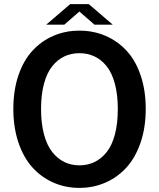

<svg xmlns="http://www.w3.org/2000/svg" viewBox="-20 -896 767 927"><path d="M203.1 -776.9 318.8 -876H408.7L524.4 -776.9H436L363.3 -840.3L290.5 -776.9ZM44.4 -369.6Q44.4 -459.5 68.8 -531.7Q93.3 -604 136.5 -650.9Q179.7 -697.8 237.5 -722.9Q295.4 -748 363.3 -748Q431.6 -748 489.7 -722.9Q547.9 -697.8 591.3 -650.9Q634.8 -604 659.2 -531.7Q683.6 -459.5 683.6 -369.6Q683.6 -280.3 658.7 -207.5Q633.8 -134.8 590.6 -87.4Q547.4 -40 489 -14.4Q430.7 11.2 363.3 11.2Q295.9 11.2 237.8 -14.4Q179.7 -40 136.7 -87.4Q93.8 -134.8 69.1 -207.5Q44.4 -280.3 44.4 -369.6ZM363.3 -97.7Q402.8 -97.7 436 -113.5Q469.2 -129.4 494.9 -161.4Q520.5 -193.4 534.7 -246.6Q548.8 -299.8 548.8 -369.6Q548.8 -439.5 534.4 -492.4Q520 -545.4 494.4 -576.9Q468.8 -608.4 435.8 -623.8Q402.8 -639.2 363.3 -639.2Q323.7 -639.2 291 -623.8Q258.3 -608.4 232.7 -576.9Q207 -545.4 192.6 -492.4Q178.2 -439.5 178.2 -369.6Q178.2 -299.8 192.6 -246.6Q207 -193.4 232.7 -161.4Q258.3 -129.4 291.3 -113.5Q324.2 -97.7 363.3 -97.7Z"/></svg>

Font: Epilogue SemiBold
Style: Regular
Weight: 600
Designer: Tyler Finck
Foundry: Etcetera Type Co
Version: Version 2.112